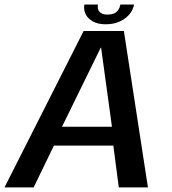

<svg xmlns="http://www.w3.org/2000/svg" viewBox="-42 -810 745 830"><path d="M-22.5 0H103.5L191 -180.5H448L471.5 0H597.5L493.5 -676H319.5ZM226 -262 393.5 -604H395L442 -262ZM415 -705Q449.5 -705 475.5 -717Q501.5 -729 517.5 -748.2Q533.5 -767.5 537.5 -790.5H478.5Q476 -778 470 -768Q464 -758 452.2 -752.5Q440.5 -747 422 -747Q405.5 -747 396 -752.8Q386.5 -758.5 383 -768Q379.5 -777.5 381.5 -790.5H322.5Q319 -767.5 328.5 -748.2Q338 -729 360 -717Q382 -705 415 -705Z"/></svg>

Font: Anybody Thin Medium
Style: Italic
Weight: 500
Italic angle: -10°
Version: Version 1.113;gftools[0.9.25]